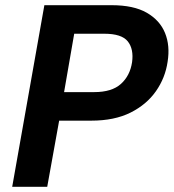

<svg xmlns="http://www.w3.org/2000/svg" viewBox="-20 -720 669 740"><path d="M27 0 151 -700H410Q495 -700 545.5 -671Q596 -642 616 -593Q636 -544 626 -482Q617 -420 581 -368.5Q545 -317 483 -286Q421 -255 332 -255H208L162 0ZM227 -365H343Q411 -365 446 -396.5Q481 -428 489 -480Q496 -531 472.5 -560.5Q449 -590 382 -590H266Z"/></svg>

Font: DM Sans 10pt
Style: Bold Italic
Weight: 700
Italic angle: -10°
Version: Version 4.004;gftools[0.9.30]